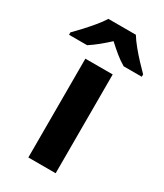

<svg xmlns="http://www.w3.org/2000/svg" viewBox="-243 -843 786 919"><g transform="rotate(30 150.0 -383.0)"><path d="M225 0H74V-546H225ZM226 -766Q240 -743 262.5 -715.5Q285 -688 309 -662.5Q333 -637 351 -619V-606H251Q225 -621 200 -641.5Q175 -662 149 -686Q123 -662 99 -642.5Q75 -623 49 -606H-51V-619Q-32 -638 -8.5 -663.5Q15 -689 37.5 -716Q60 -743 74 -766Z"/></g></svg>

Font: Noto Sans Lao UI
Style: Regular
Weight: 400
Designer: Monotype Design Team
Foundry: Monotype Imaging Inc.
Version: Version 2.000